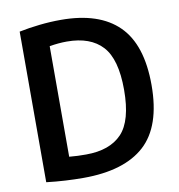

<svg xmlns="http://www.w3.org/2000/svg" viewBox="-84 -824 846 909"><g transform="rotate(-10 339.5 -370.0)"><path d="M244.5 7.5Q203 7.5 158.2 5Q113.5 2.5 67 -3V-727Q113 -736.5 165 -742.2Q217 -748 268.5 -748Q452 -748 545 -656.2Q638 -564.5 638 -370Q638 -171.5 539.5 -82Q441 7.5 244.5 7.5ZM276 -99.5Q390 -99.5 448 -160.5Q506 -221.5 506 -370.5Q506 -517.5 448.8 -579.8Q391.5 -642 278.5 -642Q238.5 -642 195 -634.5V-103Q216.5 -101 236 -100.2Q255.5 -99.5 276 -99.5Z"/></g></svg>

Font: Encode Sans SemiCondensed SemiCondensed SemiBold
Style: Regular
Weight: 600
Width: 4
Designer: Multiple Designers
Foundry: Impallari Type
Version: Version 3.000; ttfautohint (v1.8.3) -l 8 -r 50 -G 200 -x 14 